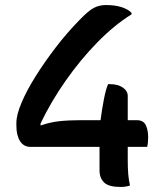

<svg xmlns="http://www.w3.org/2000/svg" viewBox="-20 -733 640 762"><path d="M409 -399H416Q448 -399 467.5 -385.5Q487 -372 487 -352V-256H523Q549 -256 558.5 -236.5Q568 -217 568 -188Q568 -165 564 -150H487V-97Q487 -66 489 -41.5Q491 -17 496 3Q480 9 458 9Q412 9 393.5 -8.5Q375 -26 375 -57V-150H101Q74 -150 59.5 -173Q45 -196 45 -234V-245Q45 -277 65.5 -325.5Q86 -374 121.5 -430.5Q157 -487 201 -544.5Q245 -602 293 -651Q331 -691 353 -702Q375 -713 400 -713Q437 -713 463 -704.5Q489 -696 502 -682V-676Q434 -634 366.5 -565Q299 -496 240.5 -412.5Q182 -329 141 -243V-235Q179 -248 215.5 -252Q252 -256 300 -256H379Q384 -295 392 -337Q400 -379 409 -399Z"/></svg>

Font: Recursive Sn Csl St Med
Style: Regular
Weight: 500
Version: Version 1.079;hotconv 1.0.112;makeotfexe 2.5.65598; ttfautoh